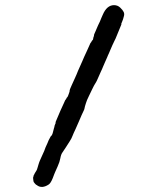

<svg xmlns="http://www.w3.org/2000/svg" viewBox="-20 -641 587 746"><path d="M111 40 113 37Q113 37 113.5 35.5Q114 34 114.5 33.5Q115 33 116.5 30Q118 27 120.5 23.5Q123 20 124 16.5Q125 13 126.5 8.5Q128 4 129 0Q130 -4 132 -9.5Q134 -15 134.5 -16Q135 -17 143 -35Q151 -53 152 -55Q153 -57 154 -60.5Q155 -64 157 -68.5Q159 -73 159.5 -74Q160 -75 164.5 -85Q169 -95 169 -96Q169 -97 169.5 -97Q170 -97 173 -103.5Q176 -110 177 -111Q183 -115 186 -128.5Q189 -142 190 -144Q191 -146 191 -146.5Q191 -147 191.5 -149.5Q192 -152 192.5 -154Q193 -156 195 -160Q197 -164 196 -164.5Q195 -165 198 -171.5Q201 -178 203.5 -184.5Q206 -191 215 -211.5Q224 -232 229 -242Q234 -254 235 -254Q236 -254 238 -258.5Q240 -263 241 -263Q242 -263 244.5 -269Q247 -275 247.5 -277Q248 -279 249.5 -283Q251 -287 250.5 -289Q250 -291 257.5 -307.5Q265 -324 270 -335Q275 -346 278 -353Q281 -360 283 -365.5Q285 -371 291.5 -384.5Q298 -398 301 -406Q304 -414 307 -420Q310 -426 319 -446L332 -475Q333 -474 335 -478.5Q337 -483 339.5 -485Q342 -487 342 -490.5Q342 -494 344 -498.5Q346 -503 345 -503.5Q344 -504 350.5 -518Q357 -532 358 -535.5Q359 -539 361.5 -543.5Q364 -548 368 -557Q372 -566 373.5 -570.5Q375 -575 379 -583Q395 -621 423 -621Q437 -621 447 -611.5Q457 -602 460.5 -594.5Q464 -587 461.5 -578.5Q459 -570 458 -566Q457 -562 454 -555.5Q451 -549 451 -547H452L429 -491Q429 -491 425 -483Q421 -475 416.5 -465Q412 -455 408.5 -446.5Q405 -438 403 -433.5Q401 -429 399.5 -426Q398 -423 396 -417.5Q394 -412 388 -399.5Q382 -387 380 -381Q378 -375 376.5 -372.5Q375 -370 372.5 -364Q370 -358 368.5 -355Q367 -352 361 -338Q355 -324 352.5 -320.5Q350 -317 348.5 -314Q347 -311 344.5 -307Q342 -303 338 -294Q334 -285 325.5 -268Q317 -251 314 -240.5Q311 -230 310 -227.5Q309 -225 308.5 -220.5Q308 -216 304 -208.5Q300 -201 297 -193.5Q294 -186 286.5 -169Q279 -152 273.5 -139.5Q268 -127 266.5 -124.5Q265 -122 261.5 -112.5Q258 -103 251.5 -93Q245 -83 236.5 -69.5Q228 -56 222.5 -48.5Q217 -41 214.5 -26.5Q212 -12 204 5.5Q196 23 194 28Q192 33 190.5 36.5Q189 40 185 51Q177 71 169 76Q143 93 124 79Q122 77 121.5 77.5Q121 78 115.5 72Q110 66 110 63Q110 60 109 55Q108 50 108.5 49.5Q109 49 110 44.5Q111 40 111 40Z"/></svg>

Font: Jackwrite
Style: Regular
Weight: 400
Version: Version 1.0d1e1